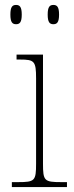

<svg xmlns="http://www.w3.org/2000/svg" viewBox="-20 -757 298 777"><path d="M196 -659C211 -659 219 -667 219 -698C219 -729 211 -737 196 -737C181 -737 173 -729 173 -698C173 -667 181 -659 196 -659ZM45 -659C60 -659 68 -667 68 -698C68 -729 60 -737 45 -737C30 -737 22 -729 22 -698C22 -667 30 -659 45 -659ZM28 0H251V-20H228C159 -20 154 -25 154 -95V-536H47V-516H61C119 -516 126 -510 126 -440V-95C126 -25 121 -20 53 -20H28Z"/></svg>

Font: Noto Serif SemiCondensed Thin
Style: Regular
Weight: 100
Width: 4
Designer: Monotype Design Team
Foundry: Monotype Imaging Inc.
Version: Version 2.015